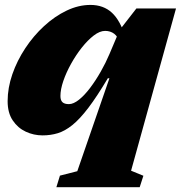

<svg xmlns="http://www.w3.org/2000/svg" viewBox="-20 -535 735 780"><path d="M294 160.5 424.5 -217H418Q374 -143 339 -97Q304 -51 273.8 -26.8Q243.5 -2.5 214.5 6.2Q185.5 15 153 15Q117 15 84.8 0Q52.5 -15 31.8 -45.8Q11 -76.5 11 -124Q11 -178 30.2 -233.5Q49.5 -289 82.8 -339.2Q116 -389.5 159.2 -429.2Q202.5 -469 250.8 -492Q299 -515 347.5 -515Q400.5 -515 434.8 -483.2Q469 -451.5 489.5 -383.5L471 -354.5Q459.5 -386 444 -397.8Q428.5 -409.5 407 -409.5Q385.5 -409.5 361 -390.8Q336.5 -372 312.5 -341.8Q288.5 -311.5 268.8 -276Q249 -240.5 237.2 -206Q225.5 -171.5 225.5 -145Q225.5 -127.5 233.8 -119.8Q242 -112 260 -112Q278.5 -112 301 -130Q323.5 -148 346 -177.8Q368.5 -207.5 389 -243.5Q409.5 -279.5 424.5 -315L466 -413L534 -500.5H695L512.5 158.5L562.5 179L547.5 225.5H209L223.5 178.5Z"/></svg>

Font: Newsreader 9pt ExtraBold
Style: Italic
Weight: 800
Italic angle: -17°
Designer: Hugues Gentile
Foundry: Production Type
Version: Version 1.003